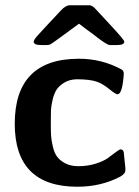

<svg xmlns="http://www.w3.org/2000/svg" viewBox="-20 -698 529 729"><path d="M108 -540Q108 -546 120.5 -560.5Q133 -575 210 -657Q229 -678 245 -678H313Q317 -678 320 -678Q323 -678 326 -676.5Q329 -675 330.5 -674.5Q332 -674 335.5 -671Q339 -668 340 -667Q341 -666 345.5 -661Q350 -656 352 -654Q373 -631 404 -598Q452 -546 452 -540Q452 -527 425 -527H403Q400 -527 398 -527Q396 -527 393.5 -527.5Q391 -528 388.5 -529.5Q386 -531 383 -532.5Q380 -534 375 -537.5Q370 -541 364.5 -544.5Q359 -548 350.5 -555Q342 -562 333 -568.5Q324 -575 309 -586Q294 -597 280 -608Q176 -531 170 -529Q166 -527 157 -527H135Q108 -527 108 -540ZM36 -228Q36 -475 280 -475Q367 -475 442 -434Q450 -429 450 -418Q445 -340 426 -340Q419 -340 394.5 -360Q370 -380 347 -388Q321 -397 270 -397Q243 -396 223.5 -384Q204 -372 194.5 -357Q185 -342 179.5 -318Q174 -294 173.5 -279.5Q173 -265 173 -242V-223Q173 -198 174 -182Q175 -166 180.5 -142Q186 -118 196.5 -103.5Q207 -89 227.5 -78Q248 -67 277 -67Q313 -67 343 -76.5Q373 -86 389 -97.5Q405 -109 418.5 -119.5Q432 -130 438 -131L443 -130Q449 -126 450 -119Q451 -112 456 -60V-52Q456 -38 436 -27Q363 11 274 11Q36 11 36 -228Z"/></svg>

Font: CMU Sans Serif
Style: Bold
Weight: 700
Version: Version 0.7.0